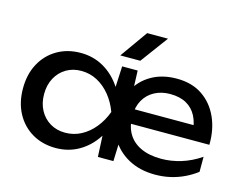

<svg xmlns="http://www.w3.org/2000/svg" viewBox="-108 -972 1470 1159"><g transform="rotate(15 626.5 -392.5)"><path d="M943 14Q848 14 777 -24.5Q706 -63 666.5 -130Q627 -197 627 -283Q627 -370 663 -437Q699 -504 765.5 -542Q832 -580 922 -580Q1017 -580 1082.5 -535.5Q1148 -491 1182 -415Q1216 -339 1214 -245H692V-335H1150L1097 -291Q1094 -349 1072 -391.5Q1050 -434 1009 -457Q968 -480 907 -480Q853 -480 810.5 -457.5Q768 -435 744 -393Q720 -351 720 -292Q720 -228 747 -182.5Q774 -137 826.5 -112.5Q879 -88 954 -88Q1016 -88 1078 -107Q1140 -126 1199 -166V-72Q1165 -46 1124.5 -26.5Q1084 -7 1038.5 3.5Q993 14 943 14ZM583 0 573 -210 599 -283 573 -355 583 -566H680L690 -285L680 0ZM637 -283Q618 -194 574 -127Q530 -60 465.5 -23Q401 14 322 14Q239 14 175 -23.5Q111 -61 75 -128Q39 -195 39 -283Q39 -372 75 -438.5Q111 -505 175 -542.5Q239 -580 322 -580Q401 -580 465.5 -543Q530 -506 574.5 -439.5Q619 -373 637 -283ZM171 -283Q171 -226 194.5 -182.5Q218 -139 259 -114.5Q300 -90 353 -90Q407 -90 453 -114.5Q499 -139 534.5 -182.5Q570 -226 591 -283Q570 -340 534.5 -383.5Q499 -427 453 -451.5Q407 -476 353 -476Q300 -476 259 -451.5Q218 -427 194.5 -383.5Q171 -340 171 -283ZM677 -799H807L680 -627H555Z"/></g></svg>

Font: Bounded
Style: Regular
Weight: 400
Designer: Vlad Churkin
Version: Version 1.0